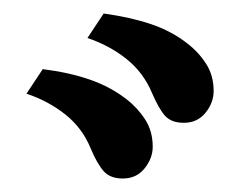

<svg xmlns="http://www.w3.org/2000/svg" viewBox="-20 -891 360 283"><path d="M132.8 -871.1Q171.9 -865.7 202.4 -855.5Q232.9 -845.2 255.9 -827.1Q272.5 -814.5 283.7 -797.1Q294.9 -779.8 294.9 -756.8Q294.9 -739.7 283 -724.9Q271 -710 251 -710Q232.4 -710 223.1 -720.5Q213.9 -731 204.1 -753.9Q191.4 -784.2 166.3 -804.2Q141.1 -824.2 108.9 -835ZM43 -789.1Q82 -784.2 112.3 -773.7Q142.6 -763.2 166 -745.1Q182.6 -732.4 193.8 -715.1Q205.1 -697.8 205.1 -674.8Q205.1 -657.7 193.1 -642.8Q181.2 -627.9 161.1 -627.9Q142.6 -627.9 133.1 -638.4Q123.5 -648.9 113.8 -671.9Q101.6 -702.1 76.4 -722.2Q51.3 -742.2 19 -752.9Z"/></svg>

Font: BIZ UDPMincho
Style: Bold
Weight: 700
Designer: TypeBank Co., Ltd.
Foundry: Morisawa Inc.
Version: Version 1.06